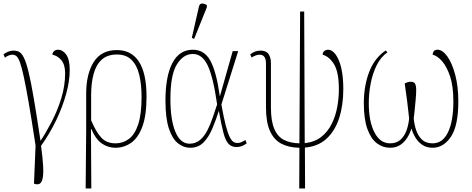

<svg xmlns="http://www.w3.org/2000/svg" viewBox="-37 -825 2668 1085"><path d="M162 215 155 213 164 -2Q142 -148 125.5 -243Q109 -338 97 -393Q85 -448 75 -474.5Q65 -501 55 -508.5Q45 -516 34 -516Q26 -516 14.5 -512.5Q3 -509 -9 -499L-17 -518Q-7 -526 8 -532.5Q23 -539 39 -539Q57 -539 71 -532Q85 -525 98 -499Q111 -473 124.5 -418Q138 -363 154 -268.5Q170 -174 192 -29Q222 -74 254.5 -136Q287 -198 309 -268.5Q331 -339 331 -411Q331 -459 310 -484.5Q289 -510 259 -516Q260 -529 269 -536.5Q278 -544 290 -544Q318 -544 337.5 -516Q357 -488 357 -429Q357 -368 337 -295Q317 -222 281 -146.5Q245 -71 195 -1Q205 73 207 118Q209 163 203.5 185Q198 207 187.5 213Q177 219 162 215Z M447 240 450 -88V-295Q450 -407 492.5 -474.5Q535 -542 624 -542Q706 -542 748.5 -476Q791 -410 791 -279Q791 -173 767.5 -109.5Q744 -46 704 -18Q664 10 615 10Q575 10 540 -13Q505 -36 479 -96H477L479 240ZM616 -15Q658 -15 691.5 -40Q725 -65 744 -122.5Q763 -180 763 -277Q763 -348 750 -402Q737 -456 706.5 -486.5Q676 -517 624 -517Q570 -517 538 -488Q506 -459 492 -407Q478 -355 478 -287V-145Q506 -79 535.5 -47Q565 -15 616 -15Z M1037 10Q1001 10 969 -15Q937 -40 917.5 -98.5Q898 -157 898 -256Q898 -395 937.5 -469.5Q977 -544 1053 -544Q1118 -544 1152 -481.5Q1186 -419 1205 -282H1206L1278 -536H1309L1214 -234Q1227 -162 1238 -119Q1249 -76 1259.5 -54Q1270 -32 1280.5 -24.5Q1291 -17 1305 -17Q1317 -17 1328 -22Q1339 -27 1350 -34L1357 -15Q1330 6 1300 6Q1271 6 1254 -12.5Q1237 -31 1225.5 -75Q1214 -119 1200 -197H1199Q1183 -146 1163 -98.5Q1143 -51 1113.5 -20.5Q1084 10 1037 10ZM1034 -13Q1069 -13 1093.5 -34Q1118 -55 1135 -88.5Q1152 -122 1165 -160.5Q1178 -199 1190 -235Q1168 -389 1137 -454.5Q1106 -520 1053 -520Q999 -520 962.5 -461Q926 -402 926 -265Q926 -148 954 -80.5Q982 -13 1034 -13ZM1060 -605 1047 -611 1087 -787Q1091 -805 1105 -805Q1119 -805 1132 -796V-784Z M1654 240 1655 10Q1595 9 1553 -13Q1511 -35 1488.5 -85Q1466 -135 1466 -219V-466Q1466 -516 1430 -516Q1410 -516 1385 -500L1377 -518Q1392 -529 1405.5 -534Q1419 -539 1435 -539Q1467 -539 1480.5 -519.5Q1494 -500 1494 -468V-219Q1494 -140 1513.5 -95.5Q1533 -51 1569.5 -33.5Q1606 -16 1655 -15L1659 -760H1682L1685 -16Q1741 -22 1778 -51Q1815 -80 1837 -124Q1859 -168 1868.5 -219Q1878 -270 1878 -320Q1878 -416 1851.5 -460.5Q1825 -505 1786 -516Q1788 -533 1798 -538.5Q1808 -544 1816 -544Q1852 -544 1877.5 -484.5Q1903 -425 1903 -321Q1903 -230 1879.5 -157.5Q1856 -85 1808 -41Q1760 3 1686 9L1687 240Z M2167 10Q2126 10 2092.5 -15.5Q2059 -41 2039 -96.5Q2019 -152 2019 -242Q2019 -340 2049.5 -419Q2080 -498 2143 -540L2152 -529Q2115 -503 2092 -457Q2069 -411 2058 -354.5Q2047 -298 2047 -242Q2047 -139 2079 -77Q2111 -15 2167 -15Q2205 -15 2227.5 -36.5Q2250 -58 2261 -90Q2272 -122 2275 -156Q2270 -203 2264 -252Q2258 -301 2250 -353Q2256 -357 2265.5 -360Q2275 -363 2284 -363Q2304 -363 2309.5 -350.5Q2315 -338 2315 -321Q2315 -296 2312 -262.5Q2309 -229 2306 -199.5Q2303 -170 2301 -156Q2304 -122 2314.5 -90Q2325 -58 2347 -36.5Q2369 -15 2407 -15Q2465 -15 2495 -78Q2525 -141 2525 -252Q2525 -337 2506.5 -393Q2488 -449 2461 -479.5Q2434 -510 2408 -516Q2410 -544 2435 -544Q2464 -544 2491 -506Q2518 -468 2535.5 -402Q2553 -336 2553 -252Q2553 -114 2511 -52Q2469 10 2408 10Q2374 10 2350 -6Q2326 -22 2311 -47Q2296 -72 2288 -99Q2280 -72 2264.5 -47Q2249 -22 2225 -6Q2201 10 2167 10Z"/></svg>

Font: Noto Serif Condensed Thin
Style: Regular
Weight: 100
Width: 3
Designer: Monotype Design Team
Foundry: Monotype Imaging Inc.
Version: Version 2.013; ttfautohint (v1.8.4.7-5d5b)